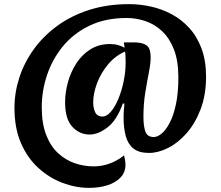

<svg xmlns="http://www.w3.org/2000/svg" viewBox="-20 -740 1067 929"><path d="M579 -535H627Q668 -535 688.5 -521Q709 -507 709 -463Q709 -434 700.5 -390.5Q692 -347 683 -292.5Q674 -238 674 -174Q674 -132 683 -104.5Q692 -77 724 -77Q742 -77 762.5 -94Q783 -111 801.5 -146.5Q820 -182 831.5 -236.5Q843 -291 843 -365Q843 -446 821.5 -501Q800 -556 764 -589.5Q728 -623 683.5 -638Q639 -653 593 -653Q490 -653 412.5 -615.5Q335 -578 284 -515.5Q233 -453 207.5 -376.5Q182 -300 182 -222Q182 -142 203.5 -87Q225 -32 261.5 1.5Q298 35 342.5 50Q387 65 433 65Q474 65 511.5 51Q549 37 580 12Q587 37 587 58Q587 94 563 119Q539 144 499.5 156.5Q460 169 411 169Q347 169 283 145Q219 121 166 73Q113 25 81.5 -47.5Q50 -120 50 -218Q50 -292 73.5 -364.5Q97 -437 143 -501Q189 -565 256.5 -614.5Q324 -664 411.5 -692Q499 -720 605 -720Q656 -720 709 -708.5Q762 -697 810 -671.5Q858 -646 895.5 -605Q933 -564 955 -505.5Q977 -447 977 -369Q977 -280 950.5 -211Q924 -142 882.5 -95Q841 -48 793 -24Q745 0 701 0Q652 0 625.5 -21.5Q599 -43 588.5 -81.5Q578 -120 578 -170Q578 -191 579.5 -209Q581 -227 582 -239H574Q546 -159 500.5 -124Q455 -89 414 -89Q365 -89 330 -126.5Q295 -164 295 -245Q295 -292 308.5 -341.5Q322 -391 349 -433Q376 -475 417 -501Q458 -527 512 -527Q535 -527 553 -521.5Q571 -516 587 -507L590 -493Q538 -471 502.5 -428Q467 -385 449 -336Q431 -287 431 -245Q431 -216 441 -196Q451 -176 476 -176Q496 -176 516 -199Q536 -222 552 -260Q568 -298 578 -345Q588 -392 588 -440Q588 -458 587 -473Q586 -488 584 -503Q582 -518 579 -535Z"/></svg>

Font: Merienda
Style: Bold
Weight: 700
Designer: Eduardo Rodriguez Tunni
Foundry: Eduardo Rodriguez Tunni
Version: Version 2.001